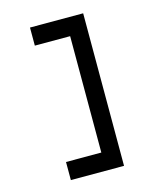

<svg xmlns="http://www.w3.org/2000/svg" viewBox="-107 -701 702 851"><g transform="rotate(-15 244.0 -275.0)"><path d="M112 75H356V-625H112V-542H274V-8H112Z"/></g></svg>

Font: Charger Monospace
Style: Regular
Weight: 400
Designer: Jasper
Foundry: Cannot Into Space Fonts
Version: Version 0.980